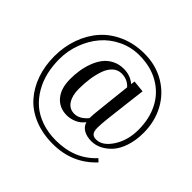

<svg xmlns="http://www.w3.org/2000/svg" viewBox="-181 -823 1098 1098"><g transform="rotate(45 368.0 -273.5)"><path d="M38.1 -266.6Q38.1 -344.2 62.5 -412.6Q86.9 -481 131.6 -531.7Q176.3 -582.5 243.9 -612.1Q311.5 -641.6 393.1 -641.6Q483.9 -641.6 556.4 -599.4Q628.9 -557.1 669.2 -483.2Q709.5 -409.2 709.5 -317.4Q709.5 -256.8 693.4 -208.3Q677.2 -159.7 651.1 -130.9Q625 -102.1 594.2 -86.9Q563.5 -71.8 531.7 -71.8Q495.6 -71.8 469.5 -85.9Q443.4 -100.1 434.6 -128.9Q413.1 -101.1 383.8 -89.1Q354.5 -77.1 327.6 -77.1Q267.1 -77.1 230.7 -119.6Q194.3 -162.1 194.3 -238.3Q194.3 -273.9 199.5 -308.1Q204.6 -342.3 217.3 -377Q230 -411.6 249.5 -437.7Q269 -463.9 300.3 -480.2Q331.5 -496.6 370.6 -496.6Q424.3 -496.6 461.9 -463.9L464.8 -488.3L537.1 -481Q534.2 -455.6 523.2 -366.7Q512.2 -277.8 506.8 -227.5Q501.5 -177.2 501.5 -152.8Q501.5 -122.1 512 -110.1Q522.5 -98.1 543.9 -98.1Q595.2 -98.1 635.7 -160.9Q676.3 -223.6 676.3 -309.1Q676.3 -398.4 641.1 -467Q606 -535.6 538.1 -575Q470.2 -614.3 378.4 -614.3Q311.5 -614.3 252.9 -585.9Q194.3 -557.6 154.8 -510.7Q115.2 -463.9 92.5 -402.3Q69.8 -340.8 69.8 -274.9Q69.8 -219.7 81.3 -169.9Q92.8 -120.1 117.9 -76.4Q143.1 -32.7 179.4 -0.7Q215.8 31.2 268.6 49.8Q321.3 68.4 385.3 68.4Q537.1 68.4 628.4 -32.2L646.5 -15.6Q543.5 95.2 386.7 95.2Q304.2 95.2 237.5 68.1Q170.9 41 127.7 -7.6Q84.5 -56.2 61.3 -122.1Q38.1 -188 38.1 -266.6ZM269 -232.9Q269 -179.2 290.5 -146.5Q312 -113.8 351.6 -113.8Q393.6 -113.8 430.7 -157.7Q430.7 -170.9 432.4 -192.6Q434.1 -214.4 445.3 -314.9Q456.5 -415.5 458.5 -434.6Q428.7 -468.8 380.4 -468.8Q350.1 -468.8 327.6 -448.2Q305.2 -427.7 293 -393.1Q280.8 -358.4 274.9 -318.4Q269 -278.3 269 -232.9Z"/></g></svg>

Font: Vidaloka 
Style: Regular
Weight: 400
Designer: Cyreal (www.cyreal.org)
Foundry: Cyreal (www.cyreal.org)
Version: Version 1.011